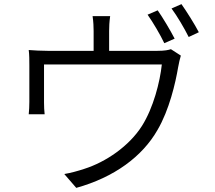

<svg xmlns="http://www.w3.org/2000/svg" viewBox="-20 -864 1040 929"><path d="M743 -814 694 -793C721 -755 756 -695 775 -655L825 -677C804 -718 768 -778 743 -814ZM858 -844 810 -823C838 -785 871 -729 893 -685L942 -708C923 -745 884 -807 858 -844ZM855 -595 807 -626C795 -622 778 -618 741 -618H508V-714C508 -734 509 -758 513 -786H428C432 -758 433 -734 433 -714V-618H211C176 -618 147 -620 119 -622C122 -601 122 -568 122 -547C122 -513 122 -403 122 -371C122 -353 121 -327 119 -311H196C194 -325 193 -351 193 -368C193 -398 193 -509 193 -552H763C754 -467 722 -342 667 -255C605 -157 492 -80 388 -47C358 -37 322 -27 291 -22L349 45C533 -6 669 -107 742 -235C799 -332 829 -462 842 -539C845 -557 851 -582 855 -595Z"/></svg>

Font: Noto Sans HK DemiLight
Style: Regular
Weight: 350
Designer: Ryoko NISHIZUKA 西塚涼子 (kana, bopomofo & ideographs); Paul D. Hunt (Latin, Greek & Cyrillic); Sandoll Communications 산돌커뮤니
Foundry: Adobe
Version: Version 2.004;hotconv 1.0.118;makeotfexe 2.5.65603